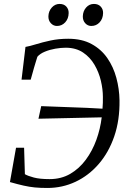

<svg xmlns="http://www.w3.org/2000/svg" viewBox="-20 -948 662 976"><path d="M221 7.5Q184.5 7.5 156.8 4.8Q129 2 100 -4.5Q71 -11 30.5 -22.5L61.5 -197H102.5L106.5 -62.5Q122 -53.5 152.2 -45.5Q182.5 -37.5 232 -37.5Q291 -37.5 337 -64.2Q383 -91 416.2 -136Q449.5 -181 469.8 -237Q490 -293 497 -351.5L175.5 -344.5L189.5 -408.5Q216.5 -407.5 254.8 -406Q293 -404.5 335.8 -403Q378.5 -401.5 421.2 -399.8Q464 -398 501 -395.5Q502.5 -409 502.8 -424.8Q503 -440.5 503 -455.5Q503 -494 492.8 -537.5Q482.5 -581 460.2 -619Q438 -657 402.2 -681Q366.5 -705 315 -705.5Q290 -705.5 261.2 -700.5Q232.5 -695.5 207.8 -685.2Q183 -675 170 -659.5Q166 -646.5 161.5 -632Q157 -617.5 152.5 -602Q148 -586.5 144 -571.5Q140 -556.5 136 -543H89.5L109.5 -709.5Q130.5 -713 162.8 -723Q195 -733 236.5 -742Q278 -751 327 -751Q396.5 -751 445.5 -724.2Q494.5 -697.5 525.5 -652.8Q556.5 -608 571.5 -552.2Q586.5 -496.5 587.5 -438.5Q589 -337.5 561 -255.5Q533 -173.5 482 -114.5Q431 -55.5 364 -24Q297 7.5 221 7.5ZM269.5 -816Q251.5 -816 238.5 -830Q225.5 -844 226 -865.5Q227 -892 243.5 -910Q260 -928 283 -928Q305 -928 317.2 -914.5Q329.5 -901 329 -881.5Q328.5 -853 311.5 -834.5Q294.5 -816 269.5 -816ZM444 -816Q426 -816 413.2 -830Q400.5 -844 401 -865.5Q402 -892 418 -910Q434 -928 457.5 -928Q479.5 -928 492 -914.5Q504.5 -901 504 -881.5Q503.5 -853 486.5 -834.5Q469.5 -816 444 -816Z"/></svg>

Font: Merriweather 36pt Light
Style: Italic
Weight: 300
Italic angle: -7.8°
Version: Version 2.101